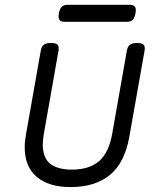

<svg xmlns="http://www.w3.org/2000/svg" viewBox="-20 -762 640 793"><path d="M545.4 -584.5Q525.9 -584.5 516.4 -577.1Q506.8 -569.8 503.9 -552.7L443.8 -211.4Q429.7 -131.3 389.2 -96.4Q348.6 -61.5 276.9 -61.5Q216.8 -61.5 186.8 -86.2Q156.7 -110.8 156.7 -165.5Q156.7 -183.1 161.6 -212.4L221.7 -552.7Q224.6 -569.8 217.8 -577.1Q210.9 -584.5 190.9 -584.5H189.9Q170.4 -584.5 160.9 -577.1Q151.4 -569.8 148.4 -552.7L87.4 -207.5Q82 -177.7 82 -154.3Q82 -73.2 132.1 -31.2Q182.1 10.7 271 10.7Q373 10.7 434.1 -39.6Q495.1 -89.8 514.2 -197.3L577.1 -552.7Q580.1 -569.8 573.2 -577.1Q566.4 -584.5 546.4 -584.5ZM260.3 -742.2Q243.7 -742.2 235.1 -734.1Q226.6 -726.1 223.1 -707Q219.7 -688 225.6 -679.9Q231.4 -671.9 248 -671.9H502.9Q519.5 -671.9 527.8 -679.9Q536.1 -688 539.6 -707Q543 -726.1 537.4 -734.1Q531.7 -742.2 515.1 -742.2Z"/></svg>

Font: Courier Prime Sans
Style: Regular
Weight: 300
Italic angle: -10°
Designer: Alan Dague-Greene
Foundry: Quote-Unquote Apps
Version: Version 3.23